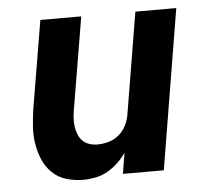

<svg xmlns="http://www.w3.org/2000/svg" viewBox="-44 -567 687 622"><g transform="rotate(-5 300.0 -256.0)"><path d="M203 8Q174 8 147.5 0Q121 -8 102 -26.5Q83 -45 72.5 -69.5Q62 -94 57.5 -121.5Q53 -149 55 -177.5Q57 -206 61 -234L109 -520H242L191 -216Q189 -203 188.5 -189.5Q188 -176 190 -163.5Q192 -151 197 -139Q202 -127 211 -118.5Q220 -110 232.5 -106Q245 -102 258 -102Q276 -102 294 -107Q312 -112 327 -124Q342 -136 351 -153.5Q360 -171 363 -189L418 -520H551L465 0H332L343 -68Q331 -50 315.5 -35.5Q300 -21 281.5 -10.5Q263 0 242.5 4Q222 8 203 8Z"/></g></svg>

Font: Iosevka Aile Extrabold Oblique
Style: Regular
Weight: 800
Italic angle: -9°
Designer: Belleve Invis
Foundry: Belleve Invis
Version: Version 31.1.0; ttfautohint (v1.8.4)